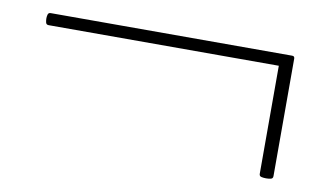

<svg xmlns="http://www.w3.org/2000/svg" viewBox="-44 -479 758 455"><g transform="rotate(10 335.0 -251.5)"><path d="M39 -394Q40 -400 46 -400H627Q633 -400 633 -394V-111Q633 -105 627 -104Q622 -103 616.5 -103Q611 -103 606 -104Q600 -105 600 -111V-371H46Q40 -371 39 -377Q38 -382 38 -386Q38 -390 39 -394Z"/></g></svg>

Font: Hahmlet Thin
Style: Regular
Weight: 250
Version: Version 1.002